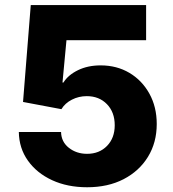

<svg xmlns="http://www.w3.org/2000/svg" viewBox="-20 -748 701 777"><path d="M332.5 9.8Q252.9 9.8 190.9 -18.8Q128.9 -47.4 93 -97.9Q57.1 -148.4 56.2 -213.9H227.1Q228 -173.8 258.8 -149.7Q289.6 -125.5 332.5 -125.5Q381.8 -125.5 413.1 -157.5Q444.3 -189.5 444.3 -241.2Q444.3 -293.9 412.8 -326.4Q381.3 -358.9 331.1 -358.9Q298.8 -358.9 271 -344.7Q243.2 -330.6 228.5 -306.2L73.2 -335.4L104.5 -727.5H571.3V-585.4H249L232.9 -414.1H236.8Q255.4 -444.3 295.4 -463.9Q335.4 -483.4 387.2 -483.4Q452.6 -483.4 503.7 -453.1Q554.7 -422.9 584.5 -369.1Q614.3 -315.4 614.3 -246.1Q614.3 -171.4 578.9 -113.5Q543.5 -55.7 480.2 -22.9Q417 9.8 332.5 9.8Z"/></svg>

Font: Inter Extra Bold
Style: Regular
Weight: 800
Designer: Rasmus Andersson
Foundry: rsms
Version: Version 4.000;git-3c8e0fc